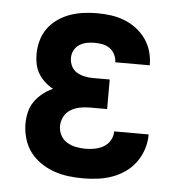

<svg xmlns="http://www.w3.org/2000/svg" viewBox="-44 -570 588 621"><g transform="rotate(5 250.0 -260.0)"><path d="M247 8Q223 8 199 5Q175 2 152.5 -6Q130 -14 109.5 -28Q89 -42 75 -61Q61 -80 54 -104Q47 -128 47 -152Q47 -171 51.5 -190Q56 -209 67 -224.5Q78 -240 93 -252Q108 -264 126 -272Q111 -280 99 -291Q87 -302 78.5 -316Q70 -330 66.5 -346Q63 -362 63 -379Q63 -401 69 -423Q75 -445 88 -463Q101 -481 119.5 -494Q138 -507 159 -514.5Q180 -522 202.5 -525Q225 -528 247 -528Q270 -528 292 -525Q314 -522 335 -514Q356 -506 374 -492.5Q392 -479 405 -461Q418 -443 424.5 -421Q431 -399 431 -377Q431 -376 431 -375.5Q431 -375 431 -375H319Q319 -375 319 -375Q319 -375 319 -375Q319 -388 313 -400Q307 -412 296.5 -419.5Q286 -427 273 -429.5Q260 -432 247 -432Q234 -432 221.5 -429.5Q209 -427 198 -420Q187 -413 181 -401.5Q175 -390 175 -377Q175 -363 181 -350.5Q187 -338 198.5 -331Q210 -324 223.5 -321Q237 -318 250 -318H306V-222H250Q234 -222 218 -219Q202 -216 188 -207.5Q174 -199 166.5 -184.5Q159 -170 159 -154Q159 -138 166.5 -124Q174 -110 187.5 -102Q201 -94 216.5 -91Q232 -88 247 -88Q263 -88 278 -91Q293 -94 306 -101.5Q319 -109 327 -122.5Q335 -136 335 -152Q335 -152 335 -152Q335 -152 335 -152H447Q447 -151 447 -151Q447 -151 447 -151Q447 -127 439.5 -104Q432 -81 418 -61.5Q404 -42 384 -28Q364 -14 341.5 -6Q319 2 295 5Q271 8 247 8Z"/></g></svg>

Font: Iosevka Gothic
Style: Bold
Weight: 700
Monospace: yes
Designer: Belleve Invis
Foundry: Belleve Invis
Version: Version 15.5.1; ttfautohint (v1.8.4)